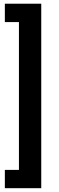

<svg xmlns="http://www.w3.org/2000/svg" viewBox="-20 -843 314 1025"><path d="M5.9 -823.2H200.2V161.6H5.9V64H81.1V-725.1H5.9Z"/></svg>

Font: Vazirmatn FD NL SemiBold
Style: Regular
Weight: 600
Designer: Saber Rastikerdar
Foundry: Saber Rastikerdar
Version: Version 33.003